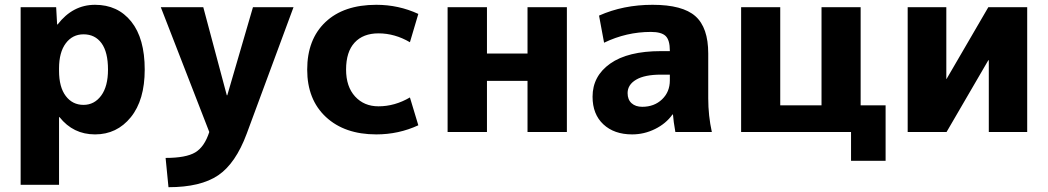

<svg xmlns="http://www.w3.org/2000/svg" viewBox="-20 -550 4366 800"><path d="M430 -260Q430 -333 403 -370Q376 -407 328 -407Q282 -407 254 -369.5Q226 -332 226 -265V-255Q226 -187 254 -150Q282 -113 328 -113Q373 -113 401.5 -151.5Q430 -190 430 -260ZM583 -260Q583 -133 525 -61.5Q467 10 376 10Q285 10 228 -62H226V220H66V-520H214L218 -448H220Q283 -530 376 -530Q471 -530 527 -460Q583 -390 583 -260Z M682 230 670 108Q755 108 793.5 85Q832 62 852 0L650 -520H827L925 -153H927L1034 -520H1203L1008 7Q962 131 889 180.5Q816 230 682 230Z M1688 -144 1723 -28Q1641 10 1548 10Q1416 10 1338 -62.5Q1260 -135 1260 -260Q1260 -386 1336 -458Q1412 -530 1548 -530Q1641 -530 1723 -492L1688 -374Q1625 -411 1557 -411Q1493 -411 1457.5 -372.5Q1422 -334 1422 -260Q1422 -189 1459.5 -148Q1497 -107 1557 -107Q1625 -107 1688 -144Z M2009 -213V0H1845V-520H2009V-327H2178V-520H2342V0H2178V-213Z M2699 -530Q2824 -530 2877.5 -482.5Q2931 -435 2931 -327V-140Q2931 -68 2946 0H2794Q2786 -45 2784 -73H2782Q2755 -35 2709.5 -12.5Q2664 10 2614 10Q2539 10 2494 -32Q2449 -74 2449 -147Q2449 -233 2522.5 -285Q2596 -337 2734 -337H2771V-339Q2771 -383 2753.5 -400Q2736 -417 2692 -417Q2590 -417 2497 -372L2476 -485Q2577 -530 2699 -530ZM2595 -162Q2595 -135 2611.5 -120Q2628 -105 2656 -105Q2706 -105 2738.5 -136Q2771 -167 2771 -215V-239H2734Q2666 -239 2630.5 -218Q2595 -197 2595 -162Z M3566 -111H3670V120H3526V0H3068V-520H3231V-111H3403V-520H3566Z M3923 -520V-221H3924L4098 -520H4260V0H4100V-299H4098L3924 0H3762V-520Z"/></svg>

Font: M PLUS 1p ExtraBold
Style: Regular
Weight: 800
Version: Version 1.062